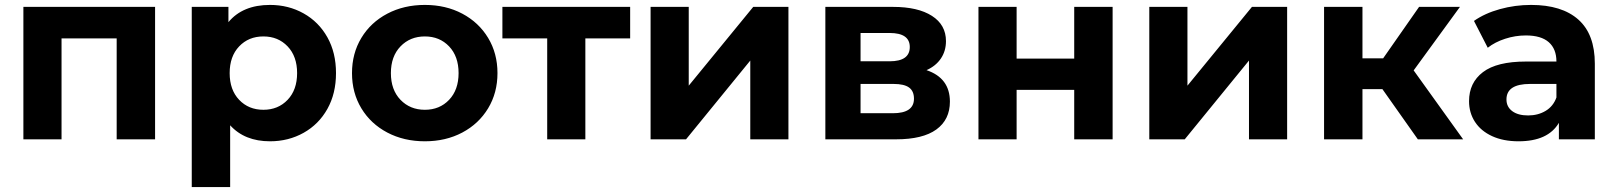

<svg xmlns="http://www.w3.org/2000/svg" viewBox="-20 -566 6560 780"><path d="M610 -538V0H454V-410H230V0H75V-538Z M1345 -269Q1345 -186 1310 -123.5Q1275 -61 1213.5 -26.5Q1152 8 1077 8Q974 8 915 -57V194H759V-538H908V-476Q966 -546 1077 -546Q1152 -546 1213.5 -511.5Q1275 -477 1310 -414.5Q1345 -352 1345 -269ZM1187 -269Q1187 -337 1148.5 -377.5Q1110 -418 1050 -418Q990 -418 951.5 -377.5Q913 -337 913 -269Q913 -201 951.5 -160.5Q990 -120 1050 -120Q1110 -120 1148.5 -160.5Q1187 -201 1187 -269Z M1410 -269Q1410 -349 1448 -412Q1486 -475 1553.5 -510.5Q1621 -546 1706 -546Q1791 -546 1858 -510.5Q1925 -475 1963 -412Q2001 -349 2001 -269Q2001 -189 1963 -126Q1925 -63 1858 -27.5Q1791 8 1706 8Q1621 8 1553.5 -27.5Q1486 -63 1448 -126Q1410 -189 1410 -269ZM1843 -269Q1843 -337 1804.5 -377.5Q1766 -418 1706 -418Q1646 -418 1607 -377.5Q1568 -337 1568 -269Q1568 -201 1607 -160.5Q1646 -120 1706 -120Q1766 -120 1804.5 -160.5Q1843 -201 1843 -269Z M2540 -410H2358V0H2203V-410H2021V-538H2540Z M2623 -538H2778V-218L3040 -538H3183V0H3028V-320L2767 0H2623Z M3839 -153Q3839 -80 3784 -40Q3729 0 3620 0H3333V-538H3608Q3709 -538 3766 -501.5Q3823 -465 3823 -399Q3823 -359 3802.5 -328.5Q3782 -298 3744 -281Q3839 -249 3839 -153ZM3476 -317H3594Q3676 -317 3676 -375Q3676 -432 3594 -432H3476ZM3693 -165Q3693 -196 3673 -210.5Q3653 -225 3610 -225H3476V-106H3607Q3693 -106 3693 -165Z M3955 -538H4110V-328H4344V-538H4500V0H4344V-201H4110V0H3955Z M4649 -538H4804V-218L5066 -538H5209V0H5054V-320L4793 0H4649Z M5596 -204H5515V0H5359V-538H5515V-329H5599L5745 -538H5911L5723 -280L5924 0H5740Z M6459 -307V0H6313V-67Q6269 8 6149 8Q6087 8 6041.5 -13Q5996 -34 5972 -71Q5948 -108 5948 -155Q5948 -230 6004.5 -273Q6061 -316 6179 -316H6303Q6303 -367 6272 -394.5Q6241 -422 6179 -422Q6136 -422 6094.5 -408.5Q6053 -395 6024 -372L5968 -481Q6012 -512 6073.5 -529Q6135 -546 6200 -546Q6325 -546 6392 -486.5Q6459 -427 6459 -307ZM6303 -170V-225H6196Q6100 -225 6100 -162Q6100 -132 6123.5 -114.5Q6147 -97 6188 -97Q6228 -97 6259 -115.5Q6290 -134 6303 -170Z"/></svg>

Font: Montserrat-Bold
Style: Bold
Weight: 700
Version: Version 7.200